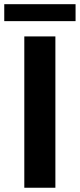

<svg xmlns="http://www.w3.org/2000/svg" viewBox="-41 -882 375 902"><path d="M219.2 -710.9V0H73.2V-710.9ZM314 -862.3V-782.7H-21V-862.3Z"/></svg>

Font: Vazirmatn RD
Style: Bold
Weight: 700
Designer: Saber Rastikerdar
Foundry: Saber Rastikerdar
Version: Version 32.102